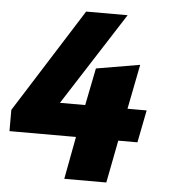

<svg xmlns="http://www.w3.org/2000/svg" viewBox="-52 -675 632 719"><g transform="rotate(5 264.0 -315.5)"><path d="M462 -450 429 -282H501L477 -160H405L374 0H216L246 -160H-4V-240L243 -631H399L175 -282H270L298 -422Z"/></g></svg>

Font: Amaranth
Style: Bold Italic
Weight: 700
Italic angle: -12°
Designer: Gesine Todt
Foundry: Gesine Todt
Version: Version 1.001